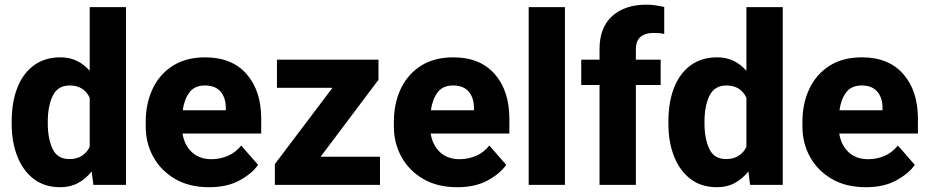

<svg xmlns="http://www.w3.org/2000/svg" viewBox="-20 -780 3915 810"><path d="M29.3 -257.8V-268.1Q29.3 -348.6 53 -409.4Q76.7 -470.2 122.8 -504.2Q168.9 -538.1 235.4 -538.1Q273.9 -538.1 304.4 -523.2Q335 -508.3 358.4 -481.4V-750H511.7V0H374L366.7 -56.6Q342.3 -25.9 309.6 -8.1Q276.9 9.8 234.4 9.8Q168 9.8 122.3 -25.1Q76.7 -60.1 53 -120.6Q29.3 -181.2 29.3 -257.8ZM181.6 -268.1V-257.8Q181.6 -195.8 201.7 -152.3Q221.7 -108.9 272.9 -108.9Q303.7 -108.9 325.2 -122.6Q346.7 -136.2 358.4 -160.2V-367.7Q334 -419.4 273.9 -419.4Q223.6 -419.4 202.6 -376Q181.6 -332.5 181.6 -268.1Z M862.3 9.8Q778.3 9.8 718.5 -25.1Q658.7 -60.1 626.7 -118.2Q594.7 -176.3 594.7 -246.6V-265.1Q594.7 -343.8 624 -405.5Q653.3 -467.3 709.2 -502.7Q765.1 -538.1 845.7 -538.1Q958.5 -538.1 1020.3 -467.5Q1082 -397 1082 -279.3V-216.8H750Q757.8 -167.5 789.6 -137.9Q821.3 -108.4 872.1 -108.4Q908.2 -108.4 940.9 -122.3Q973.6 -136.2 997.6 -166L1068.8 -84.5Q1044.4 -48.8 991.7 -19.5Q939 9.8 862.3 9.8ZM844.7 -419.4Q800.8 -419.4 779.1 -390.1Q757.3 -360.8 751 -314.9H932.6V-326.7Q932.1 -368.2 910.2 -393.8Q888.2 -419.4 844.7 -419.4Z M1583 -118.7V0H1139.6V-87.9L1382.8 -409.7H1148.4V-528.3H1576.7V-443.4L1332.5 -118.7Z M1909.2 9.8Q1825.2 9.8 1765.4 -25.1Q1705.6 -60.1 1673.6 -118.2Q1641.6 -176.3 1641.6 -246.6V-265.1Q1641.6 -343.8 1670.9 -405.5Q1700.2 -467.3 1756.1 -502.7Q1812 -538.1 1892.6 -538.1Q2005.4 -538.1 2067.1 -467.5Q2128.9 -397 2128.9 -279.3V-216.8H1796.9Q1804.7 -167.5 1836.4 -137.9Q1868.2 -108.4 1918.9 -108.4Q1955.1 -108.4 1987.8 -122.3Q2020.5 -136.2 2044.4 -166L2115.7 -84.5Q2091.3 -48.8 2038.6 -19.5Q1985.8 9.8 1909.2 9.8ZM1891.6 -419.4Q1847.7 -419.4 1825.9 -390.1Q1804.2 -360.8 1797.9 -314.9H1979.5V-326.7Q1979 -368.2 1957 -393.8Q1935.1 -419.4 1891.6 -419.4Z M2363.3 -750V0H2210.4V-750Z M2662.6 0H2509.3V-421.4H2432.1V-528.3H2509.3V-573.2Q2509.3 -664.1 2562.7 -712.2Q2616.2 -760.3 2707 -760.3Q2727.5 -760.3 2746.3 -757.3Q2765.1 -754.4 2782.2 -750.5V-636.7Q2764.2 -641.1 2739.7 -641.1Q2662.6 -641.1 2662.6 -573.2V-528.3H2767.1V-421.4H2662.6Z M2799.8 -257.8V-268.1Q2799.8 -348.6 2823.5 -409.4Q2847.2 -470.2 2893.3 -504.2Q2939.5 -538.1 3005.9 -538.1Q3044.4 -538.1 3075 -523.2Q3105.5 -508.3 3128.9 -481.4V-750H3282.2V0H3144.5L3137.2 -56.6Q3112.8 -25.9 3080.1 -8.1Q3047.4 9.8 3004.9 9.8Q2938.5 9.8 2892.8 -25.1Q2847.2 -60.1 2823.5 -120.6Q2799.8 -181.2 2799.8 -257.8ZM2952.1 -268.1V-257.8Q2952.1 -195.8 2972.2 -152.3Q2992.2 -108.9 3043.5 -108.9Q3074.2 -108.9 3095.7 -122.6Q3117.2 -136.2 3128.9 -160.2V-367.7Q3104.5 -419.4 3044.4 -419.4Q2994.1 -419.4 2973.1 -376Q2952.1 -332.5 2952.1 -268.1Z M3632.8 9.8Q3548.8 9.8 3489 -25.1Q3429.2 -60.1 3397.2 -118.2Q3365.2 -176.3 3365.2 -246.6V-265.1Q3365.2 -343.8 3394.5 -405.5Q3423.8 -467.3 3479.7 -502.7Q3535.6 -538.1 3616.2 -538.1Q3729 -538.1 3790.8 -467.5Q3852.5 -397 3852.5 -279.3V-216.8H3520.5Q3528.3 -167.5 3560.1 -137.9Q3591.8 -108.4 3642.6 -108.4Q3678.7 -108.4 3711.4 -122.3Q3744.1 -136.2 3768.1 -166L3839.4 -84.5Q3814.9 -48.8 3762.2 -19.5Q3709.5 9.8 3632.8 9.8ZM3615.2 -419.4Q3571.3 -419.4 3549.6 -390.1Q3527.8 -360.8 3521.5 -314.9H3703.1V-326.7Q3702.6 -368.2 3680.7 -393.8Q3658.7 -419.4 3615.2 -419.4Z"/></svg>

Font: Vazirmatn UI FD ExtraBold
Style: Regular
Weight: 800
Designer: Saber Rastikerdar
Foundry: Saber Rastikerdar
Version: Version 33.003